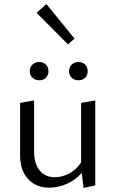

<svg xmlns="http://www.w3.org/2000/svg" viewBox="-20 -909 561 935"><path d="M311 -693 158 -847 206 -889 343 -721ZM125 -562Q125 -582 138 -594.5Q151 -607 171 -607Q191 -607 203.5 -594.5Q216 -582 216 -562Q216 -543 203.5 -530.5Q191 -518 171 -518Q151 -518 138 -530.5Q125 -543 125 -562ZM362 -607Q382 -607 394.5 -594.5Q407 -582 407 -562Q407 -542 394.5 -530Q382 -518 362 -518Q342 -518 329 -530.5Q316 -543 316 -562Q316 -581 329 -594Q342 -607 362 -607ZM444 -420V-6L387 6L378 -67Q346 -31 304 -13Q262 5 219 5Q156 5 117 -37Q78 -79 78 -151V-408L146 -420V-173Q146 -113 172.5 -79.5Q199 -46 247 -46Q282 -46 316.5 -64Q351 -82 375 -118V-408Z"/></svg>

Font: Ysabeau Infant
Style: Regular
Weight: 400
Designer: Christian Thalmann (Catharsis Fonts)
Version: Version 0.003